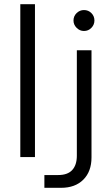

<svg xmlns="http://www.w3.org/2000/svg" viewBox="-20 -750 534 917"><path d="M77 0V-730H147V0ZM192 147V86H258Q303 86 325 62Q347 38 347 -6V-510H417V2Q417 69 378 108Q339 147 272 147ZM381 -602Q361 -602 346 -617Q331 -632 331 -652Q331 -673 346 -687.5Q361 -702 381 -702Q402 -702 416.5 -687.5Q431 -673 431 -652Q431 -632 416.5 -617Q402 -602 381 -602Z"/></svg>

Font: MuseoModerno Thin Light
Style: Regular
Weight: 300
Version: Version 1.003